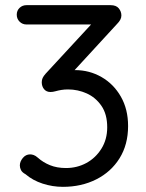

<svg xmlns="http://www.w3.org/2000/svg" viewBox="-20 -715 568 745"><path d="M97 -116Q103 -116 110.5 -113.5Q118 -111 127 -103Q147 -85 174 -74Q201 -63 236 -63Q279 -63 315 -82.5Q351 -102 373.5 -138Q396 -174 396 -221Q396 -272 373.5 -304.5Q351 -337 316.5 -352.5Q282 -368 244 -368Q230 -368 218 -366Q206 -364 195.5 -361Q185 -358 176 -358Q160 -358 151 -369Q142 -380 142 -396Q142 -405 145.5 -412.5Q149 -420 157 -429L351 -639L367 -620H83Q67 -620 56 -631Q45 -642 45 -658Q45 -674 56 -684.5Q67 -695 83 -695H409Q431 -695 441 -682.5Q451 -670 451 -655Q451 -646 446.5 -638Q442 -630 435 -623L241 -412L218 -432Q223 -436 241 -439.5Q259 -443 271 -443Q327 -443 374 -416Q421 -389 449 -340Q477 -291 477 -226Q477 -154 444 -101Q411 -48 353.5 -19Q296 10 224 10Q184 10 145.5 -2.5Q107 -15 79 -39Q66 -46 61.5 -55Q57 -64 57 -73Q57 -88 68.5 -102Q80 -116 97 -116Z"/></svg>

Font: Quicksand Light Medium
Style: Regular
Weight: 500
Version: Version 3.006